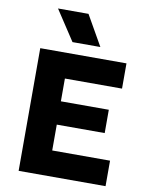

<svg xmlns="http://www.w3.org/2000/svg" viewBox="-100 -1008 834 1079"><g transform="rotate(10 317.5 -468.5)"><path d="M82.5 0V-700H574.5V-556H248.5V-426H522V-293H248.5V-145.5H578.5V0ZM255 -765 142 -937H316L414 -765Z"/></g></svg>

Font: Geologica
Style: Bold
Weight: 700
Designer: Sindre Bremnes, Frode Helland
Foundry: Monokrom Skriftforlag AS
Version: Version 1.010; ttfautohint (v1.8.4.7-5d5b);gftools[0.9.28]